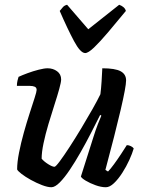

<svg xmlns="http://www.w3.org/2000/svg" viewBox="-20 -787 602 807"><path d="M196 0Q180 0 156.5 -9Q133 -18 109.5 -31Q86 -44 70 -56.5Q54 -69 52 -75Q52 -105 60 -145.5Q68 -186 80 -229Q92 -272 104.5 -310.5Q117 -349 125.5 -375.5Q134 -402 134 -409Q134 -419 126 -422.5Q118 -426 106 -426H51Q51 -437 53.5 -448Q56 -459 58 -464Q73 -471 96 -479.5Q119 -488 142.5 -494Q166 -500 180 -500Q203 -500 220 -487.5Q237 -475 237 -453Q237 -442 229 -413Q221 -384 208.5 -345.5Q196 -307 183.5 -265Q171 -223 163 -185Q155 -147 155 -120Q165 -108 182.5 -97Q200 -86 209 -86Q214 -86 231.5 -109.5Q249 -133 273 -170Q297 -207 322 -248.5Q347 -290 368.5 -328Q390 -366 402 -391Q405 -414 407 -445Q409 -476 410 -500Q464 -500 487 -487.5Q510 -475 510 -449Q510 -423 487 -324.5Q464 -226 423 -73L434 -66Q444 -76 459 -96.5Q474 -117 488.5 -139Q503 -161 513 -177Q522 -177 530.5 -172.5Q539 -168 542 -163Q536 -142 523.5 -114.5Q511 -87 494 -60.5Q477 -34 459 -17Q441 0 425 0Q405 0 381.5 -8.5Q358 -17 340.5 -27.5Q323 -38 320 -45L373 -212Q382 -241 391.5 -265.5Q401 -290 406 -301L401 -304Q384 -270 363 -229Q342 -188 319 -147.5Q296 -107 273.5 -73.5Q251 -40 231 -20Q211 0 196 0ZM338 -564Q318 -564 291 -614.5Q264 -665 231 -741Q238 -749 244 -756.5Q250 -764 262 -767L351 -664L481 -767Q505 -758 509 -741Q468 -691 434 -651Q400 -611 375.5 -587.5Q351 -564 338 -564Z"/></svg>

Font: Texturina SemiBold
Style: Italic
Weight: 600
Italic angle: -11°
Designer: Guillermo Torres Carreño
Foundry: Omnibus-Type
Version: Version 1.002; ttfautohint (v1.8.3)